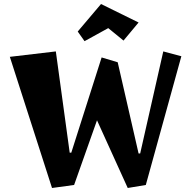

<svg xmlns="http://www.w3.org/2000/svg" viewBox="-20 -921 963 956"><path d="M258 -665 327 -161H335L486 -635L566 -611L670 -157H678L793 -665L883 -641L706 0L616 15L463 -322L349 0L239 15L29 -638ZM367 -764 483 -901 670 -809 595 -719 519 -781 401 -716Z"/></svg>

Font: Joti One
Style: Regular
Weight: 400
Designer: Eduardo Rodriguez Tunni
Foundry: Eduardo Rodriguez Tunni
Version: Version 1.001